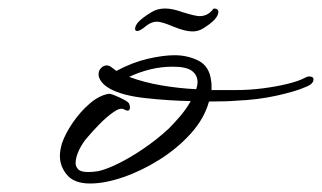

<svg xmlns="http://www.w3.org/2000/svg" viewBox="-20 -414 758 452"><path d="M192 18Q155 18 138 -2Q121 -22 121 -47Q121 -60 126 -77Q134 -100 151.5 -125.5Q169 -151 191 -170Q213 -189 235 -193Q239 -194 250 -189.5Q261 -185 271.5 -179.5Q282 -174 284 -170Q286 -164 286 -162Q286 -149 273 -156Q264 -162 247 -150Q230 -138 213.5 -121Q197 -104 187 -92Q175 -79 166.5 -61.5Q158 -44 158 -30Q158 -22 164 -15.5Q170 -9 188 -9Q193 -9 198.5 -9.5Q204 -10 211 -11Q230 -15 258.5 -29Q287 -43 318.5 -64.5Q350 -86 377 -111Q391 -125 405 -141.5Q419 -158 429 -176Q377 -177 322.5 -183Q268 -189 239 -205Q225 -213 218.5 -222Q212 -231 212 -239Q212 -248 218 -254Q224 -260 231 -260Q237 -260 242 -256Q245 -254 248 -251.5Q251 -249 254 -247Q291 -267 327.5 -275.5Q364 -284 391 -284Q422 -284 447.5 -271Q473 -258 477 -224Q478 -218 478 -212.5Q478 -207 478 -202H537Q567 -202 598.5 -206Q630 -210 656.5 -216.5Q683 -223 696 -230Q703 -234 708 -234Q718 -234 718 -227Q718 -216 699 -209Q677 -199 632 -189Q587 -179 537 -177Q525 -176 508.5 -175.5Q492 -175 472 -175Q461 -135 429.5 -100Q398 -65 356 -38.5Q314 -12 270.5 3Q227 18 192 18ZM442 -204Q445 -213 445 -221Q445 -237 432 -247Q419 -257 387 -257Q359 -257 333 -250.5Q307 -244 284 -233Q319 -220 360 -213Q401 -206 442 -204ZM433 -340Q416 -340 389 -351Q361 -363 349 -363Q337 -363 324 -353Q310 -341 303 -341Q298 -341 298 -346Q298 -354 306.5 -363Q315 -372 336 -385Q350 -394 369 -394Q386 -394 411 -385Q440 -376 450 -376Q470 -376 483 -394Q494 -394 494 -386Q494 -369 458 -347Q447 -340 433 -340Z"/></svg>

Font: WindSong Medium
Style: Regular
Weight: 500
Designer: Robert E. Leuschke
Foundry: Robert E. Leuschke
Version: Version 1.010; ttfautohint (v1.8.3)